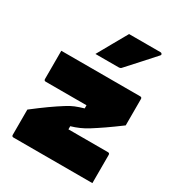

<svg xmlns="http://www.w3.org/2000/svg" viewBox="-191 -937 981 1060"><g transform="rotate(30 300.0 -407.0)"><path d="M43 -547H546Q557 -547 557 -536V-368Q506 -330 467.5 -303.5Q429 -277 394 -255Q347 -226 294 -211V-191H546Q557 -191 557 -180V0H54Q43 0 43 -11V-172Q96 -213 135.5 -241Q175 -269 210 -291Q236 -308 259.5 -317.5Q283 -327 314 -336V-356H54Q43 -356 43 -367ZM321 -814H522Q528 -814 531 -808.5Q534 -803 529 -798Q491 -755 457.5 -718.5Q424 -682 380 -633Q375 -626 361 -626H215Q241 -673 267.5 -719.5Q294 -766 321 -814Z"/></g></svg>

Font: Recursive Mn Lnr St Blk
Style: Regular
Weight: 900
Monospace: yes
Version: Version 1.079;hotconv 1.0.112;makeotfexe 2.5.65598; ttfautoh